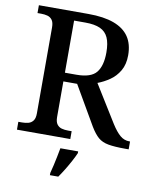

<svg xmlns="http://www.w3.org/2000/svg" viewBox="-99 -789 874 1085"><g transform="rotate(10 338.0 -246.5)"><path d="M35 0V-45H56Q76 -45 92.5 -49.5Q109 -54 119.5 -68Q130 -82 130 -110V-603Q130 -632 119.5 -646Q109 -660 92.5 -664.5Q76 -669 56 -669H35V-714H319Q408 -714 466 -692.5Q524 -671 552.5 -629Q581 -587 581 -523Q581 -470 559.5 -433.5Q538 -397 505 -374.5Q472 -352 437 -339L569 -126Q595 -85 618.5 -65Q642 -45 672 -45H676V0H656Q595 0 559 -6.5Q523 -13 500.5 -32.5Q478 -52 455 -90L325 -314H246V-110Q246 -82 256.5 -68Q267 -54 283.5 -49.5Q300 -45 320 -45H341V0ZM312 -364Q395 -364 426 -402Q457 -440 457 -517Q457 -570 442.5 -602Q428 -634 396 -648.5Q364 -663 311 -663H246V-364ZM263 208Q269 187 274.5 161.5Q280 136 285.5 110Q291 84 295 61H397V71Q388 92 373.5 119Q359 146 342.5 173Q326 200 311 221H263Z"/></g></svg>

Font: Noto Serif Kannada Medium
Style: Regular
Weight: 500
Version: Version 2.003